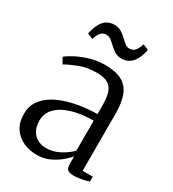

<svg xmlns="http://www.w3.org/2000/svg" viewBox="-182 -840 854 949"><g transform="rotate(30 245.0 -365.0)"><path d="M175.5 9.5Q136.5 9.5 101.2 -5.8Q66 -21 43.8 -53.2Q21.5 -85.5 21.5 -135.5Q21.5 -185 50 -219.2Q78.5 -253.5 125 -274.5Q171.5 -295.5 227 -305.2Q282.5 -315 337 -315.5V-361.5Q337 -406.5 328.5 -435Q320 -463.5 297.2 -477.2Q274.5 -491 231.5 -491Q177.5 -491 134.8 -474.2Q92 -457.5 64.5 -441.5L46 -475Q59.5 -486.5 90.2 -503Q121 -519.5 162.2 -532.2Q203.5 -545 249 -545Q310.5 -545 346.2 -525.5Q382 -506 397.8 -465Q413.5 -424 413.5 -360.5V-36H471.5V-8Q460.5 -4.5 446.5 -1Q432.5 2.5 416.8 4.8Q401 7 385.5 7Q364 7 352.8 -0.8Q341.5 -8.5 341.5 -34.5V-76.5Q331 -63.5 307.5 -43Q284 -22.5 250.8 -6.5Q217.5 9.5 175.5 9.5ZM201 -42.5Q237 -42.5 272.5 -60.2Q308 -78 337 -106V-278Q266 -277.5 213.8 -261.5Q161.5 -245.5 133 -216Q104.5 -186.5 104.5 -145.5Q104.5 -110 117.5 -87.2Q130.5 -64.5 152.5 -53.5Q174.5 -42.5 201 -42.5ZM97.5 -637.5Q107.5 -687.5 130.2 -713.8Q153 -740 189 -740Q212.5 -740 229 -730Q245.5 -720 258.8 -707.2Q272 -694.5 284.5 -684.5Q297 -674.5 311.5 -674.5Q331 -674.5 342.5 -688.2Q354 -702 362 -728L394 -714.5Q384.5 -664.5 361.2 -638.2Q338 -612 302 -612Q279.5 -612 263.2 -622Q247 -632 233.8 -644.8Q220.5 -657.5 207.8 -667.5Q195 -677.5 179.5 -677.5Q160 -677.5 148.5 -663.8Q137 -650 129.5 -624Z"/></g></svg>

Font: Merriweather 72pt Light
Style: Regular
Weight: 300
Version: Version 2.100